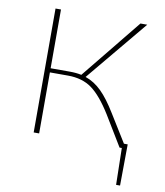

<svg xmlns="http://www.w3.org/2000/svg" viewBox="-92 -734 862 1004"><g transform="rotate(10 339.0 -231.5)"><path d="M616 -24 614 195H593L589 0H577L480 -160Q424 -250 373 -287Q322 -324 246 -324H150V0H121V-658H150V-346H252Q286 -346 314 -340L572 -658H608L338 -333Q385 -317 424 -278.5Q463 -240 505 -171L596 -24Z"/></g></svg>

Font: Ysabeau Infant Extralight
Style: Regular
Weight: 200
Designer: Christian Thalmann (Catharsis Fonts)
Version: Version 0.003